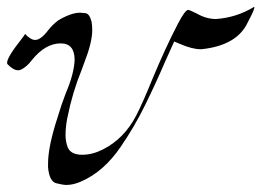

<svg xmlns="http://www.w3.org/2000/svg" viewBox="-69 -522 745 547"><path d="M120.1 4.9Q110.4 4.9 91.1 0Q71.8 -4.9 67.9 -44.9V-55.7Q67.9 -105.5 95.7 -189.5Q105.5 -223.1 118.2 -255.9Q142.1 -312 143.6 -351.1Q143.6 -398.4 104 -398.4Q60.5 -398.4 22.5 -351.6Q7.8 -332 -8.8 -323.7Q-13.2 -321.8 -17.6 -321.8Q-30.8 -321.8 -47.4 -338.9Q-48.8 -340.8 -48.8 -343.3Q-48.8 -358.9 -7.8 -410.6Q2.4 -423.8 2.4 -425.3Q18.6 -408.2 31.2 -408.2Q47.4 -408.2 68.8 -436.5Q81.1 -452.1 96.2 -463.4Q109.4 -472.2 129.9 -480Q145.5 -485.8 159.7 -485.8Q163.6 -485.8 174.8 -484.4Q186 -482.9 191.9 -460Q193.8 -448.2 193.8 -436Q193.8 -401.4 170.9 -342.8L164.1 -324.2Q137.2 -258.3 123.5 -189L122.6 -185.5Q117.7 -158.7 117.7 -137.2Q117.7 -118.7 124 -102.1Q132.8 -81.1 165.5 -81.1Q194.3 -81.1 224.1 -96.2Q285.2 -127 319.3 -193.4Q337.4 -228.5 363.8 -293.5Q401.4 -384.3 438 -454.6Q458.5 -493.7 466.8 -493.7Q471.2 -493.7 492.7 -482.9Q517.6 -468.3 545.9 -467.8Q604.5 -471.7 654.8 -502.4H655.3Q655.8 -502.4 655.8 -502Q655.8 -495.6 646 -476.1L637.2 -459Q606.9 -392.6 505.4 -381.8H502Q478.5 -381.8 443.4 -397L427.2 -403.8Q413.6 -374.5 400.9 -345.2Q374 -282.7 344.2 -222.2Q314.5 -161.6 275.4 -104.5Q227.1 -33.2 162.1 -4.9Q140.1 4.9 120.1 4.9Z"/></svg>

Font: Terrible Cursive
Style: Regular
Weight: 400
Designer: GGBotNet
Foundry: GGBotNet
Version: 1.00